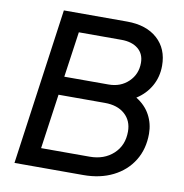

<svg xmlns="http://www.w3.org/2000/svg" viewBox="-83 -823 864 901"><g transform="rotate(10 349.5 -372.5)"><path d="M45 0 149 -745H450Q542 -745 595 -697.5Q648 -650 648 -569Q648 -516 623.5 -472.5Q599 -429 555 -401Q599 -374 621 -333Q643 -292 643 -244Q643 -171 609 -116Q575 -61 514 -30.5Q453 0 373 0ZM205 -439H416Q473 -439 510.5 -475Q548 -511 548 -565Q548 -608 518.5 -632Q489 -656 439 -656H236ZM156 -90H387Q456 -90 500 -130.5Q544 -171 544 -237Q544 -289 509 -320Q474 -351 414 -351H193Z"/></g></svg>

Font: Plus Jakarta Sans Medium
Style: Italic
Weight: 500
Italic angle: -8°
Designer: Gumpita Rahayu
Foundry: Tokotype
Version: Version 2.071; ttfautohint (v1.8.4.7-5d5b);gftools[0.9.29]